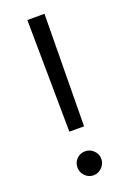

<svg xmlns="http://www.w3.org/2000/svg" viewBox="-146 -803 584 863"><g transform="rotate(-20 145.5 -371.0)"><path d="M104 -750H186L180.2 -213.9H109.9ZM146 7.8Q122.1 7.8 105.5 -9.3Q88.9 -26.4 88.9 -49.8Q88.9 -74.2 105.5 -90.6Q122.1 -106.9 146 -106.9Q168.9 -106.9 186 -90.3Q203.1 -73.7 203.1 -49.8Q203.1 -26.9 185.8 -9.5Q168.5 7.8 146 7.8Z"/></g></svg>

Font: Oakes Grotesk
Style: Italic
Weight: 400
Italic angle: -8°
Designer: Samuel Oakes
Foundry: Samuel Oakes
Version: Version 1.000;PS 001.000;hotconv 1.0.88;makeotf.lib2.5.64775